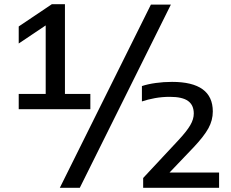

<svg xmlns="http://www.w3.org/2000/svg" viewBox="-20 -830 1103 918"><path d="M69.5 -308V-381H198.5V-708.5L69.5 -622V-703.5L228 -810H290.5V-381H412V-308ZM266 68 701.5 -808H797L361.5 68ZM664.5 68V21L832 -158.5Q872.5 -202 889.5 -231Q906.5 -260 906.5 -287Q906.5 -327.5 879.2 -347.2Q852 -367 792 -367Q755.5 -367 720.8 -360.8Q686 -354.5 658.5 -345V-418.5Q687 -428 724.5 -433.2Q762 -438.5 802.5 -438.5Q997.5 -438.5 997.5 -297Q997.5 -255 976.5 -216.8Q955.5 -178.5 906.5 -126.5L790.5 -5H1027.5V68Z"/></svg>

Font: Encode Sans Exp Md
Style: Regular
Weight: 500
Width: 7
Designer: Multiple Designers
Foundry: Impallari Type
Version: Version 3.002; ttfautohint (v1.8.3) -l 8 -r 50 -G 200 -x 14 